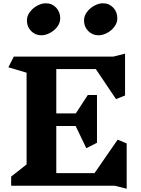

<svg xmlns="http://www.w3.org/2000/svg" viewBox="-20 -1131 860 1170"><path d="M144 -1006Q144 -1034 162 -1058Q180 -1082 207 -1096.5Q234 -1111 259 -1111Q297 -1111 322 -1084.5Q347 -1058 347 -1019Q347 -992 329 -968Q311 -944 284 -930Q257 -916 232 -916Q195 -916 169.5 -942Q144 -968 144 -1006ZM492 -1006Q492 -1034 510 -1058Q528 -1082 555 -1096.5Q582 -1111 607 -1111Q645 -1111 670 -1084.5Q695 -1058 695 -1019Q695 -992 677 -968Q659 -944 632 -930Q605 -916 580 -916Q543 -916 517.5 -942Q492 -968 492 -1006ZM680 1H48V-55L142 -129V-688L31 -721L64 -786H670L742 -804V-549L687 -527L564 -710H323V-440H442L515 -552H571V-261L506 -228L441 -363H323V-76H556L697 -280L752 -257V19Z"/></svg>

Font: Inknut Antiqua
Style: Bold
Weight: 700
Designer: Claus Eggers Sørensen
Foundry: Claus Eggers Sørensen
Version: Version 1.003; ttfautohint (v1.8.2) -l 8 -r 50 -G 200 -x 14 